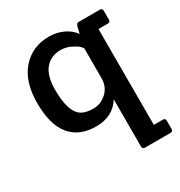

<svg xmlns="http://www.w3.org/2000/svg" viewBox="-173 -628 921 980"><g transform="rotate(-30 287.5 -138.0)"><path d="M495 152H548Q563 152 563 167V215Q563 230 548 230H398Q383 230 383 215V-63Q336 12 237.5 12Q139 12 87 -51Q35 -114 35 -241Q35 -368 96.5 -437Q158 -506 255 -506Q302 -506 340.5 -487.5Q379 -469 399 -439L409 -480Q414 -495 425 -495H550Q565 -495 565 -480V-428Q565 -413 550 -413H495ZM383 -189V-364Q379 -370 370.5 -379Q362 -388 333.5 -402.5Q305 -417 272 -417Q216 -417 182 -377Q148 -337 148 -254Q148 -120 204 -88Q228 -74 271 -74Q314 -74 348.5 -105.5Q383 -137 383 -189Z"/></g></svg>

Font: Crete Round
Style: Regular
Weight: 400
Designer: Veronika Burian
Foundry: TypeTogether
Version: Version 1.001